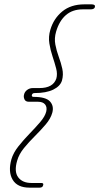

<svg xmlns="http://www.w3.org/2000/svg" viewBox="-20 -744 457 883"><path d="M126.5 -307Q125 -298.5 134.5 -298.5Q190.5 -298.5 209.8 -277.5Q229 -256.5 220.5 -225.5Q213 -198.5 190.5 -172Q168 -145.5 140.5 -118.2Q113 -91 90.2 -63Q67.5 -35 59 -5.5Q44 45.5 63.8 71.5Q83.5 97.5 124.5 97.5H169.5Q182 97.5 178.5 107.5Q176.5 119 162 119H116Q59.5 119 38 82.2Q16.5 45.5 32.5 -11.5Q41 -41 64.5 -70.8Q88 -100.5 115.5 -128.8Q143 -157 165 -182.8Q187 -208.5 192.5 -230.5Q197.5 -251 187.5 -263.5Q177.5 -276 155 -276H113.5Q98 -276 93 -286.2Q88 -296.5 90 -306.5Q92.5 -321 104.2 -330Q116 -339 131 -339H161.5Q224 -339 239 -382.5Q245 -403.5 238.2 -429.2Q231.5 -455 221.8 -484Q212 -513 207 -544.2Q202 -575.5 211.5 -607Q226.5 -658.5 266.2 -691.2Q306 -724 368 -724H401Q419.5 -724 416.5 -711.5Q413.5 -701 397 -701H360.5Q313.5 -701 283 -674.5Q252.5 -648 238 -598.5Q229 -568 234.5 -539.2Q240 -510.5 250.2 -482.8Q260.5 -455 266.5 -427.8Q272.5 -400.5 265 -373.5Q257 -347.5 224.8 -331.8Q192.5 -316 139 -316Q129 -316 126.5 -307Z"/></svg>

Font: Fraunces 144pt S100 Thin
Style: Italic
Weight: 100
Italic angle: -16°
Version: Version 1.000; ttfautohint (v1.8.3)